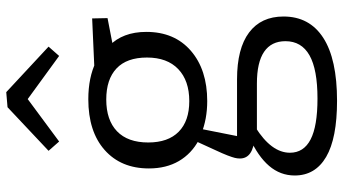

<svg xmlns="http://www.w3.org/2000/svg" viewBox="-256 -576 1072 599"><g transform="rotate(-90 279.5 -277.0)"><path d="M264 239Q147 239 89 205Q31 171 31 107Q31 62 61 27Q91 -8 149 -34L150 -18Q118 -20 101 -31.5Q84 -43 84 -64Q84 -72 86 -80Q88 -88 93.5 -102.5Q99 -117 110.5 -141.5Q122 -166 140 -206L142 -192Q99 -215 76 -254.5Q53 -294 53 -348Q53 -435 110.5 -486Q168 -537 269 -537Q337 -537 386 -513L364 -518L521 -525L522 -477L429 -459L436 -471Q457 -451 468 -422Q479 -393 479 -356Q479 -268 420 -217Q361 -166 263 -166Q207 -166 160 -185L178 -194L152 -63L135 -73H331Q427 -73 477 -35.5Q527 2 527 72Q527 153 460.5 196Q394 239 264 239ZM271 178Q362 178 406 153Q450 128 450 78Q450 34 417 11.5Q384 -11 318 -11H159L182 -16Q102 34 102 92Q102 135 143.5 156.5Q185 178 271 178ZM263 -222Q327 -222 363 -256.5Q399 -291 399 -354Q399 -417 365 -449Q331 -481 268 -481Q204 -481 169 -447.5Q134 -414 134 -350Q134 -288 167.5 -255Q201 -222 263 -222ZM137 -628 108 -661 244 -789 291 -793 433 -661 404 -628 242 -746 295 -745Z"/></g></svg>

Font: Bitter Thin
Style: Regular
Weight: 400
Version: Version 3.021